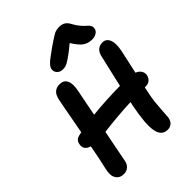

<svg xmlns="http://www.w3.org/2000/svg" viewBox="-273 -1118 1269 1269"><g transform="rotate(-45 361.5 -483.5)"><path d="M331.1 -762.2Q306.2 -762.2 291.3 -777.8Q276.4 -793.5 278.8 -815.9Q281.2 -832.5 299.3 -851.1Q317.4 -869.6 381.8 -915Q392.6 -922.4 411.9 -935.3Q431.2 -948.2 437.5 -952.4Q443.8 -956.5 456.1 -963.9Q468.3 -971.2 474.9 -973.1Q481.4 -975.1 490.7 -977.1Q500 -979 509.8 -979Q538.1 -979 555.2 -968Q572.3 -957 585.9 -930.2Q600.1 -903.8 618.4 -883.1Q636.7 -862.3 648.2 -853.3Q659.7 -844.2 666.3 -832.3Q672.9 -820.3 669.9 -805.2Q667 -787.1 649.4 -776.1Q631.8 -765.1 608.9 -765.1Q571.3 -765.1 544.7 -783.7Q518.1 -802.2 485.8 -854Q435.1 -811.5 403.6 -790.5Q372.1 -769.5 359.9 -765.9Q347.7 -762.2 331.1 -762.2ZM127 12.2Q89.4 12.2 71.3 -16.6Q53.2 -45.4 66.9 -101.1Q84 -172.9 102.1 -272Q48.8 -288.1 59.1 -336.9Q65.4 -370.6 100.1 -377.9Q103.5 -378.9 111.6 -380.4Q119.6 -381.8 123 -382.8Q128.9 -414.1 138.9 -468Q148.9 -522 156.5 -563Q164.1 -604 170.9 -637.2Q178.2 -674.8 196.8 -691.9Q215.3 -709 247.1 -709Q283.2 -709 298.3 -679.7Q313.5 -650.4 301.8 -591.8Q294.4 -556.2 282 -491.5Q269.5 -426.8 265.1 -404.8Q388.7 -417.5 521 -418.9Q532.2 -469.7 549.3 -542.5Q566.4 -615.2 570.8 -634.8Q583 -704.1 642.1 -704.1Q674.8 -704.1 689.2 -671.6Q703.6 -639.2 691.9 -578.1Q672.9 -487.3 654.8 -408.2Q678.7 -398.4 689.7 -380.6Q700.7 -362.8 696.8 -342.8Q692.4 -321.8 677.5 -308.8Q662.6 -295.9 641.1 -295.9H629.9Q627 -282.7 622.8 -260.7Q618.7 -238.8 617.2 -232.9Q608.4 -189.5 604.7 -127.7Q601.1 -65.9 599.1 -46.9Q595.7 -20 579.8 -5.1Q564 9.8 539.1 9.8Q483.4 9.8 471.4 -56.2Q459.5 -122.1 488.8 -268.1Q493.7 -290.5 494.1 -293.9Q380.9 -289.6 237.8 -272Q230 -233.4 214.8 -155.5Q199.7 -77.6 192.9 -43Q187.5 -17.1 169.9 -2.4Q152.3 12.2 127 12.2Z"/></g></svg>

Font: Shantell Sans Normal
Style: Italic
Weight: 600
Italic angle: -11.31°
Designer: Stephen Nixon, Anya Danilova, Shantell Martin
Foundry: Arrow Type
Version: Version 1.006;[559af2be0]